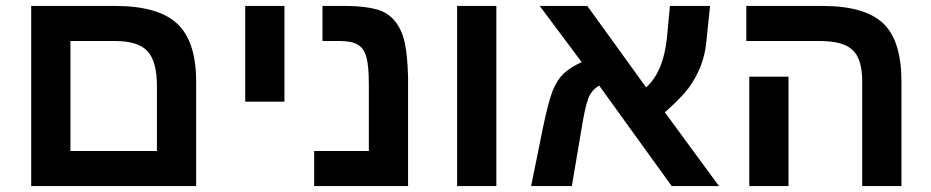

<svg xmlns="http://www.w3.org/2000/svg" viewBox="-20 -626 3133 646"><path d="M640 -351V0H85V-606H367Q512 -606 576 -546.5Q640 -487 640 -351ZM367 -488H217V-118H508V-336Q508 -419 476.5 -453.5Q445 -488 367 -488Z M805 -284V-606H937V-284Z M1353 -367V0H1037V-118H1221V-342Q1221 -408 1212 -436Q1204 -464 1183.5 -476Q1163 -488 1123 -488H1065V-606H1148Q1211 -605 1249 -594Q1287 -583 1310 -553.5Q1333 -524 1342 -481.5Q1351 -439 1353 -367Z M1518 0V-606H1650V0Z M1937 -417 1796 -606H1956L2154 -332Q2212 -384 2224 -499L2234 -606H2369L2357 -490Q2353 -443 2337 -402Q2321 -363 2297 -330Q2271 -296 2217 -248L2399 0H2240L1996 -338Q1969 -322 1959 -294Q1947 -261 1934 -177L1904 0H1767L1808 -202Q1825 -283 1840 -322Q1855 -358 1876.5 -378.5Q1898 -399 1937 -417Z M2633 -368V0H2501V-368ZM3013 -351V0H2881V-352Q2881 -427 2849 -457.5Q2817 -488 2739 -488H2491V-606H2747Q2890 -606 2952 -547Q3013 -489 3013 -351Z"/></svg>

Font: Libra Sans
Style: Bold
Weight: 700
Foundry: Context Ltd
Version: Version 1.000